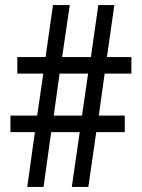

<svg xmlns="http://www.w3.org/2000/svg" viewBox="-20 -734 556 754"><path d="M391 -445H496V-510H400L429 -714H366L337 -510H224L254 -714H188L159 -510H48V-445H150L126 -280H21V-215H117L87 0H151L181 -215H293L262 0H327L358 -215H470V-280H368ZM191 -280 214 -445H326L302 -280Z"/></svg>

Font: Noto Sans Ethiopic Condensed
Style: Regular
Weight: 400
Width: 3
Designer: Monotype Design Team
Foundry: Monotype Imaging Inc.
Version: Version 2.102